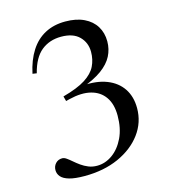

<svg xmlns="http://www.w3.org/2000/svg" viewBox="-108 -803 806 902"><g transform="rotate(-15 294.5 -352.5)"><path d="M199.5 -353 193 -377Q265 -396.5 303.5 -421.2Q342 -446 357.2 -477.2Q372.5 -508.5 372.5 -546Q372.5 -591 342.5 -621Q312.5 -651 254.5 -651Q198 -651 158.2 -619Q118.5 -587 100 -514.5L80 -517.5Q93.5 -581 121.8 -625.2Q150 -669.5 192.8 -692.2Q235.5 -715 291.5 -715Q345 -715 382.5 -697Q420 -679 439.5 -647.2Q459 -615.5 459 -574Q459 -536 442.2 -503.2Q425.5 -470.5 387.8 -443Q350 -415.5 286.5 -393L295 -403Q362.5 -408 411.5 -388.8Q460.5 -369.5 486.8 -330Q513 -290.5 513 -235Q513 -165.5 471.8 -110Q430.5 -54.5 358.5 -22.2Q286.5 10 193.5 10Q146 10 118.5 2Q91 -6 79 -20Q67 -34 67 -52Q67 -71 79.5 -84.5Q92 -98 112 -98Q121.5 -98 132.5 -90.2Q143.5 -82.5 156.8 -71Q170 -59.5 185.8 -48.2Q201.5 -37 220.5 -29.2Q239.5 -21.5 262 -21.5Q302 -21.5 337 -46.5Q372 -71.5 393.8 -117Q415.5 -162.5 415.5 -224.5Q415.5 -280.5 391.2 -315.2Q367 -350 322.8 -361.2Q278.5 -372.5 217.5 -357.5Z"/></g></svg>

Font: Newsreader 60pt
Style: Regular
Weight: 400
Designer: Hugues Gentile
Foundry: Production Type
Version: Version 1.003